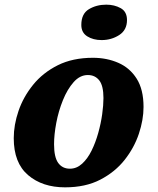

<svg xmlns="http://www.w3.org/2000/svg" viewBox="-20 -794 676 824"><path d="M259 10Q162 10 100.5 -42.5Q39 -95 39 -201Q39 -258 59.5 -318Q80 -378 122 -430Q164 -482 228 -514Q292 -546 379 -546Q438 -546 487.5 -524.5Q537 -503 566.5 -456.5Q596 -410 596 -335Q596 -280 576 -220Q556 -160 515 -108Q474 -56 410.5 -23Q347 10 259 10ZM280 -70Q309 -70 332.5 -91.5Q356 -113 373 -147.5Q390 -182 401.5 -223Q413 -264 418.5 -303.5Q424 -343 424 -373Q424 -426 406 -449Q388 -472 357 -472Q323 -472 296 -441.5Q269 -411 250 -364Q231 -317 221.5 -266.5Q212 -216 212 -175Q212 -119 230 -94.5Q248 -70 280 -70ZM416 -622Q380 -622 354.5 -638Q329 -654 329 -687Q329 -735 361.5 -754.5Q394 -774 436 -774Q471 -774 498 -759Q525 -744 525 -708Q525 -665 491.5 -643.5Q458 -622 416 -622Z"/></svg>

Font: Noto Serif ExtraBold
Style: Italic
Weight: 800
Italic angle: -12°
Designer: Monotype Design Team
Foundry: Monotype Imaging Inc.
Version: Version 2.013